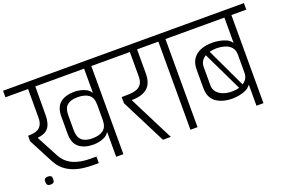

<svg xmlns="http://www.w3.org/2000/svg" viewBox="-146 -1205 2357 1601"><g transform="rotate(-20 1032.5 -404.5)"><path d="M458 0Q417 0 373 -5.5Q329 -11 286.5 -26.5Q244 -42 208 -71Q172 -100 146 -149L32 -367V-416Q54 -416 77 -419Q100 -422 120 -432.5Q140 -443 152.5 -466.5Q165 -490 165 -531V-782H-36V-840H859V-782H726V0H662V-218H659Q646 -196 622.5 -183.5Q599 -171 572 -165.5Q545 -160 520 -160Q441 -160 394 -197.5Q347 -235 347 -316V-472Q347 -554 392.5 -591.5Q438 -629 520 -629Q545 -629 572 -623Q599 -617 622.5 -604.5Q646 -592 659 -570H662V-782H229L228 -534Q228 -487 217.5 -453Q207 -419 180 -398.5Q153 -378 103 -373V-368L206 -174Q216 -157 232 -137.5Q248 -118 277 -99.5Q306 -81 352 -69.5Q398 -58 465 -58H508V0ZM529 -212Q592 -212 627 -238.5Q662 -265 662 -329V-462Q662 -525 627 -551Q592 -577 529 -577Q467 -577 436 -550.5Q405 -524 405 -462V-329Q405 -268 436 -240Q467 -212 529 -212Z M70 31Q60 31 52 28.5Q44 26 39.5 18.5Q35 11 35 -5Q35 -28 45 -34Q55 -40 70 -40Q85 -40 95 -34Q105 -28 105 -5Q105 11 100.5 18.5Q96 26 88 28.5Q80 31 70 31Z M1077 0 876 -397 875 -452Q910 -452 944.5 -453.5Q979 -455 1007 -464.5Q1035 -474 1051.5 -498Q1068 -522 1068 -567V-782H787V-840H1256V-782H1132V-570Q1132 -525 1120.5 -493Q1109 -461 1085.5 -440.5Q1062 -420 1027 -410Q992 -400 945 -400L1147 0Z M1184 -782V-840H1521V-782H1384V0H1321V-782Z M1969 0H1907V-183H1903Q1888 -161 1859.5 -148Q1831 -135 1798.5 -129.5Q1766 -124 1741 -124Q1653 -124 1597 -164Q1541 -204 1541 -291V-453Q1541 -512 1567 -549Q1593 -586 1638 -603Q1683 -620 1741 -620Q1766 -620 1798.5 -614.5Q1831 -609 1859.5 -596.5Q1888 -584 1903 -561H1907V-782H1455V-840H2101V-782H1969ZM1604 -293Q1604 -255 1625 -230.5Q1646 -206 1680.5 -193.5Q1715 -181 1754 -181Q1773 -181 1790 -183Q1807 -185 1822 -190L1654 -540Q1632 -527 1618 -505.5Q1604 -484 1604 -453ZM1859 -207Q1881 -220 1894 -241.5Q1907 -263 1907 -293V-453Q1907 -493 1886.5 -517.5Q1866 -542 1831 -553Q1796 -564 1754 -564Q1739 -564 1723.5 -562Q1708 -560 1694 -556Z"/></g></svg>

Font: Matangi
Style: Regular
Weight: 400
Designer: Prashant Pant
Foundry: The Graphic Ant
Version: Version 3.002